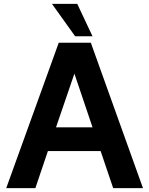

<svg xmlns="http://www.w3.org/2000/svg" viewBox="-20 -974 772 994"><path d="M459 -786.1H369.1L249 -954.1H379.9ZM565.9 0 501 -191.9H228L163.1 0H12.2L284.2 -752.9H450.2L720.2 0ZM365.2 -592.8 270 -314.9H459Z"/></svg>

Font: Standard
Style: Bold
Weight: 400
Designer: Bryce Wilner
Version: Version 2.000;PS 2.0;hotconv 16.6.51;makeotf.lib2.5.65220 DE